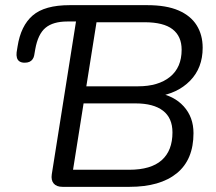

<svg xmlns="http://www.w3.org/2000/svg" viewBox="-20 -725 840 745"><path d="M222.7 0Q199.4 0 188.4 -12.9Q177.5 -25.7 180.9 -48.6L274.9 -641.6H241.5Q186.1 -641.6 156.7 -617.2Q127.2 -592.9 116.7 -533.4L112.7 -510.3Q111.2 -501.9 106.5 -495.2Q101.9 -488.6 94.3 -485.1Q86.8 -481.7 75.6 -481.7Q63.5 -481.7 55.9 -486.6Q48.4 -491.4 45.7 -500.8Q43.1 -510.1 44.5 -521.8L48.1 -544.4Q60.6 -625.2 107 -665.1Q153.3 -705 250.4 -705H551.8Q625.1 -705 672.5 -684.6Q719.9 -664.1 743.1 -626.9Q766.4 -589.7 766.4 -539.6Q766.4 -461.5 717.6 -411.7Q668.8 -361.9 588.2 -350.4V-365.3Q654.7 -354.4 692.8 -312.4Q730.8 -270.4 730.8 -208.4Q730.8 -105.4 666 -52.7Q601.2 0 482.2 0ZM263.4 -66.3H481.5Q565.4 -66.3 607.3 -103.3Q649.2 -140.4 649.2 -211.2Q649.2 -267.2 612.4 -295.5Q575.5 -323.8 505.8 -323.8H304.3ZM315 -390.1H515.7Q594.4 -390.1 639.6 -426.7Q684.8 -463.3 684.8 -532Q684.8 -584.1 649.7 -611.4Q614.6 -638.7 540.8 -638.7H354.5Z"/></svg>

Font: Nunito ExtraLight
Style: Italic
Weight: 200
Italic angle: -9°
Designer: Vernon Adams
Foundry: Vernon Adams
Version: Version 3.602